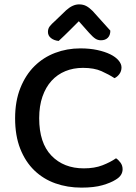

<svg xmlns="http://www.w3.org/2000/svg" viewBox="-20 -843 623 877"><path d="M535 -535Q535 -518 525.5 -505Q516 -492 503 -486Q477 -503 443.5 -518Q410 -533 359 -533Q315 -533 278.5 -518Q242 -503 215.5 -474Q189 -445 174 -402Q159 -359 159 -303Q159 -190 215 -132Q271 -74 363 -74Q412 -74 448 -88Q484 -102 510 -120Q521 -113 530.5 -100Q540 -87 540 -70Q540 -56 532.5 -44Q525 -32 508 -22Q486 -8 448 3Q410 14 352 14Q288 14 233 -5.5Q178 -25 137 -64.5Q96 -104 72.5 -163.5Q49 -223 49 -303Q49 -381 73 -441Q97 -501 137.5 -541Q178 -581 232 -601.5Q286 -622 347 -622Q390 -622 424.5 -614.5Q459 -607 483.5 -595Q508 -583 521.5 -567Q535 -551 535 -535ZM340 -746Q321 -727 297.5 -703.5Q274 -680 248 -656Q227 -658 213 -669Q199 -680 199 -697Q199 -712 207 -722.5Q215 -733 231 -747L282 -796Q312 -823 341 -823Q360 -823 374 -815.5Q388 -808 403 -793L484 -703Q484 -682 472.5 -670.5Q461 -659 441 -659Q427 -659 415.5 -666.5Q404 -674 387 -693Z"/></svg>

Font: Baloo Paaji 2 Medium
Style: Regular
Weight: 500
Designer: Shuchita Grover, Noopur Datye and Ek Type
Foundry: Ek Type
Version: Version 1.640;hotconv 1.0.111;makeotfexe 2.5.65597; ttfautoh